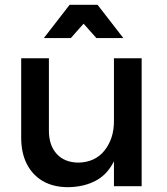

<svg xmlns="http://www.w3.org/2000/svg" viewBox="-20 -773 693 797"><path d="M183 -231Q183 -169 216 -133.5Q249 -98 307 -98Q376 -100 414.5 -149Q453 -198 453 -270H484Q484 -172 457 -112Q430 -52 380.5 -24.5Q331 3 263 4Q202 4 158.5 -21Q115 -46 91.5 -92Q68 -138 68 -201V-531H183ZM453 -531H568V0H453ZM269 -753H385L492 -615H380L293 -713H361L274 -615H162Z"/></svg>

Font: Alexandria
Style: Regular
Weight: 400
Designer: Mohamed Gaber
Foundry: Kief Type Foundry
Version: Version 5.100